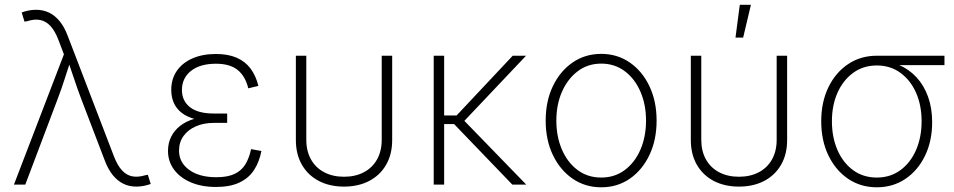

<svg xmlns="http://www.w3.org/2000/svg" viewBox="-20 -777 4014 808"><path d="M38.6 0 249 -548.3 226.1 -608.4Q211.4 -647 192.4 -667.5Q173.3 -688 148.9 -692.9Q124.5 -697.8 93.8 -687.5L83 -686L71.3 -724.6Q84.5 -729.5 100.1 -732.7Q115.7 -735.8 131.3 -735.8Q162.1 -735.8 187 -723.6Q211.9 -711.4 231.7 -687Q251.5 -662.6 265.6 -624.5L459.5 -119.1Q474.1 -81.1 493.2 -60.3Q512.2 -39.6 536.6 -34.9Q561 -30.3 591.8 -39.6L602.1 -41.5L614.3 -2.9Q601.1 2 585.7 5.1Q570.3 8.3 554.2 8.3Q523.4 8.3 498.8 -3.9Q474.1 -16.1 454.3 -40.5Q434.6 -64.9 420.4 -103L322.3 -359.4Q306.2 -401.9 292.5 -443.4Q278.8 -484.9 264.2 -526.9H278.8Q265.1 -485.8 251.7 -443.6Q238.3 -401.4 222.2 -359.4L86.4 0Z M889.2 9.8Q828.1 9.8 782.7 -9.8Q737.3 -29.3 712.2 -63.5Q687 -97.7 687 -142.1Q687 -174.3 700 -200.9Q712.9 -227.5 738 -247.3Q763.2 -267.1 800.3 -277.8Q837.4 -288.6 885.7 -288.6H936V-259.8H879.4Q837.4 -259.8 804.4 -245.4Q771.5 -231 752.4 -204.8Q733.4 -178.7 733.4 -143.1Q733.4 -93.3 775.9 -62.3Q818.4 -31.2 890.6 -31.2Q938.5 -31.2 967.8 -45.4Q997.1 -59.6 1012.9 -85.9Q1028.8 -112.3 1036.6 -149.4L1080.1 -141.6Q1071.3 -95.7 1049.1 -61.5Q1026.9 -27.3 987.5 -8.8Q948.2 9.8 889.2 9.8ZM885.7 -266.1Q836.4 -266.1 801.3 -275.6Q766.1 -285.2 743.9 -302.7Q721.7 -320.3 711.2 -344.7Q700.7 -369.1 700.7 -398.4Q700.7 -444.8 724.1 -478.8Q747.6 -512.7 789.8 -531.2Q832 -549.8 888.7 -549.8Q939.9 -549.8 975.8 -534.2Q1011.7 -518.6 1034.2 -488.8Q1056.6 -459 1067.4 -415.5L1024.9 -405.3Q1012.2 -457 979.7 -482.9Q947.3 -508.8 888.7 -508.8Q822.3 -508.8 784.2 -479Q746.1 -449.2 745.6 -398.9Q745.6 -352.5 779.5 -325.9Q813.5 -299.3 879.4 -299.3H936V-266.1Z M1427.7 8.3Q1367.2 8.3 1321.5 -15.6Q1275.9 -39.6 1250.5 -83.7Q1225.1 -127.9 1225.1 -187.5V-542.5H1269V-189Q1269 -141.1 1288.8 -106Q1308.6 -70.8 1344.5 -52Q1380.4 -33.2 1427.7 -33.2Q1475.1 -33.2 1511 -52Q1546.9 -70.8 1566.7 -106Q1586.4 -141.1 1586.4 -189V-542.5H1630.4V-187.5Q1630.4 -127.9 1605 -83.7Q1579.6 -39.6 1533.9 -15.6Q1488.3 8.3 1427.7 8.3Z M1849.1 -542.5V0H1805.2V-542.5ZM2193.8 -542.5 1921.4 -254.9H1828.1V-291H1901.4L2137.7 -542.5ZM2136.2 0 1886.2 -259.8 1919.4 -283.7 2194.8 0Z M2510.3 11.2Q2442.4 11.2 2389.6 -25.1Q2336.9 -61.5 2306.6 -124.8Q2276.4 -188 2276.4 -269.5Q2276.4 -351.1 2306.6 -414.3Q2336.9 -477.5 2389.6 -513.9Q2442.4 -550.3 2510.3 -550.3Q2577.6 -550.3 2630.4 -513.9Q2683.1 -477.5 2713.1 -414.1Q2743.2 -350.6 2743.2 -269.5Q2743.2 -188 2713.1 -124.8Q2683.1 -61.5 2630.6 -25.1Q2578.1 11.2 2510.3 11.2ZM2510.3 -29.8Q2566.9 -29.8 2609.4 -61.5Q2651.9 -93.3 2675.3 -147.7Q2698.7 -202.1 2698.7 -269.5Q2698.7 -336.4 2675.3 -390.9Q2651.9 -445.3 2609.4 -477.3Q2566.9 -509.3 2510.3 -509.3Q2453.6 -509.3 2411.1 -477.1Q2368.7 -444.8 2345 -390.9Q2321.3 -336.9 2321.3 -269.5Q2321.3 -202.1 2344.7 -147.7Q2368.2 -93.3 2410.6 -61.5Q2453.1 -29.8 2510.3 -29.8Z M3089.8 8.3Q3029.3 8.3 2983.6 -15.6Q2938 -39.6 2912.6 -83.7Q2887.2 -127.9 2887.2 -187.5V-542.5H2931.2V-189Q2931.2 -141.1 2950.9 -106Q2970.7 -70.8 3006.6 -52Q3042.5 -33.2 3089.8 -33.2Q3137.2 -33.2 3173.1 -52Q3209 -70.8 3228.8 -106Q3248.5 -141.1 3248.5 -189V-542.5H3292.5V-187.5Q3292.5 -127.9 3267.1 -83.7Q3241.7 -39.6 3196 -15.6Q3150.4 8.3 3089.8 8.3ZM3075.2 -618.7 3093.3 -756.8H3140.1L3107.4 -618.7Z M3669.9 11.2Q3602.1 11.2 3549.3 -24.4Q3496.6 -60.1 3466.3 -122.8Q3436 -185.5 3436 -266.6Q3436 -347.7 3466.3 -409.9Q3496.6 -472.2 3549.3 -507.3Q3602.1 -542.5 3669.9 -542.5H3954.6V-502.9H3730L3669.9 -501.5Q3613.3 -501.5 3570.8 -470.7Q3528.3 -439.9 3504.6 -387Q3481 -334 3481 -266.6Q3481 -199.2 3504.4 -145.5Q3527.8 -91.8 3570.3 -60.8Q3612.8 -29.8 3669.9 -29.8Q3726.6 -29.8 3769 -60.8Q3811.5 -91.8 3835 -145.5Q3858.4 -199.2 3858.4 -266.6Q3858.4 -334 3835 -387Q3811.5 -439.9 3769 -470.7Q3726.6 -501.5 3669.9 -501.5V-522Q3720.2 -522 3762.7 -503.9Q3805.2 -485.8 3836.7 -451.9Q3868.2 -418 3885.5 -370.1Q3902.8 -322.3 3902.8 -262.7Q3902.8 -183.6 3872.8 -121.6Q3842.8 -59.6 3790.3 -24.2Q3737.8 11.2 3669.9 11.2Z"/></svg>

Font: Inter 16pt ExtraLight
Style: Regular
Weight: 250
Version: Version 4.001;git-66647c0bb